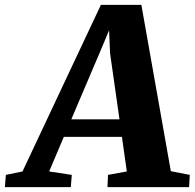

<svg xmlns="http://www.w3.org/2000/svg" viewBox="-99 -765 796 785"><path d="M-79 0 -75 -50 -7 -64 313.5 -745H479L599.5 -65L677 -50L674 0H340.5L342.5 -50L419.5 -64L399.5 -205.5H162L102 -64L194.5 -50L190.5 0ZM192.5 -277H389.5L351 -547.5L347 -641L310 -553Z"/></svg>

Font: Merriweather 24pt Black
Style: Italic
Weight: 900
Italic angle: -7.8°
Designer: Eben Sorkin
Foundry: Eben Sorkin
Version: Version 2.101